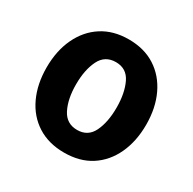

<svg xmlns="http://www.w3.org/2000/svg" viewBox="-131 -684 841 837"><g transform="rotate(30 289.5 -265.5)"><path d="M540 -265Q540 -349 509.5 -413.5Q479 -478 423 -514Q367 -550 289 -550Q212 -550 156 -514Q100 -478 69.5 -413.5Q39 -349 39 -265Q39 -182 69 -117.5Q99 -53 155.5 -17Q212 19 290 19Q369 19 424.5 -17Q480 -53 510 -117.5Q540 -182 540 -265ZM391 -265Q391 -192 367.5 -143.5Q344 -95 290 -95Q236 -95 211.5 -143.5Q187 -192 187 -265Q187 -338 211 -387Q235 -436 290 -436Q344 -436 367.5 -387Q391 -338 391 -265Z"/></g></svg>

Font: Repo Bold
Style: Bold
Weight: 700
Designer: Stefan Peev
Foundry: Context Ltd
Version: Version 1.502